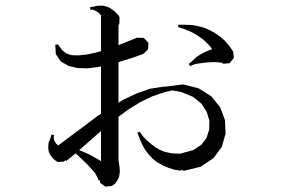

<svg xmlns="http://www.w3.org/2000/svg" viewBox="-20 -624 1040 697"><path d="M346.7 -148.4 267.6 -79.1 299.8 -65.4 316.4 -56.6 346.7 -39.1ZM675.8 -533.2 698.2 -529.3 720.7 -523.4 741.2 -514.6 760.7 -503.9 780.3 -490.2 796.9 -475.6 812.5 -457 826.2 -437.5 829.1 -414.1 813.5 -394.5 790 -392.6 785.2 -396.5 760.7 -398.4H747.1L734.4 -397.5L708 -394.5L695.3 -392.6L682.6 -389.6L670.9 -383.8L665 -391.6L675.8 -400.4L685.5 -410.2L697.3 -419.9L710 -427.7L722.7 -434.6L738.3 -441.4L750 -445.3L744.1 -454.1L732.4 -466.8L718.8 -479.5L704.1 -490.2L687.5 -501L668.9 -510.7L648.4 -518.6L627 -525.4V-534.2H651.4ZM418.9 -401.4 410.2 -398.4V-251L426.8 -261.7L474.6 -284.2L524.4 -301.8L575.2 -309.6H582L642.6 -317.4H644.5H645.5L696.3 -304.7L702.1 -302.7L747.1 -274.4L779.3 -234.4L796.9 -187.5L798.8 -138.7L785.2 -90.8L754.9 -49.8L708 -18.6L647.5 -3.9L637.7 -7.8L636.7 -3.9L614.3 -7.8L591.8 -14.6L571.3 -23.4L551.8 -34.2L535.2 -46.9L519.5 -63.5L506.8 -80.1L496.1 -99.6L487.3 -120.1L478.5 -142.6L487.3 -145.5L500 -127.9L514.6 -113.3L529.3 -100.6L543.9 -89.8L558.6 -81.1L574.2 -74.2L588.9 -70.3L605.5 -67.4L622.1 -66.4H637.7L641.6 -68.4L681.6 -79.1L710.9 -98.6L729.5 -123L739.3 -153.3L740.2 -185.5L730.5 -217.8L710.9 -248L680.7 -272.5L637.7 -290L605.5 -295.9L579.1 -290L533.2 -274.4L490.2 -253.9L447.3 -227.5L410.2 -200.2V-46.9V-43L413.1 -23.4L414.1 -14.6L415 -3.9L414.1 6.8L412.1 18.6L406.2 30.3L398.4 42L386.7 50.8L363.3 53.7L343.8 40L341.8 29.3L337.9 31.2L335.9 24.4L331.1 15.6L326.2 5.9L317.4 -4.9L295.9 -28.3L254.9 -67.4L219.7 -39.1L217.8 -43L211.9 -37.1L188.5 -36.1L177.7 -43.9L168.9 -52.7L162.1 -62.5L157.2 -73.2L155.3 -84V-94.7L156.2 -105.5L160.2 -115.2L164.1 -125L167 -135.7L175.8 -133.8L174.8 -124L176.8 -114.3L180.7 -107.4L184.6 -101.6L189.5 -97.7L192.4 -96.7L335.9 -204.1L346.7 -210.9V-382.8L336.9 -380.9L297.9 -376L260.7 -377L228.5 -384.8L200.2 -401.4L182.6 -427.7L180.7 -461.9L190.4 -462.9L206.1 -441.4L221.7 -429.7L239.3 -423.8L263.7 -422.9L293 -425.8L326.2 -432.6L346.7 -438.5V-568.4L341.8 -574.2L335.9 -579.1L328.1 -584L318.4 -588.9H307.6V-598.6L319.3 -599.6L330.1 -602.5L341.8 -603.5H353.5L365.2 -600.6L376 -596.7L386.7 -589.8L397.5 -582L406.2 -572.3L407.2 -570.3H410.2V-567.4L414.1 -561.5L413.1 -537.1L410.2 -533.2V-460L477.5 -487.3L502 -486.3L518.6 -468.8L517.6 -445.3L501 -428.7L460.9 -414.1Z"/></svg>

Font: Kurinto Seri
Style: Regular
Weight: 400
Designer: Kurinto was developed by Clint Goss from a range of fonts that are compatible with the SIL Open Font License Version 1.1
Foundry: Clinton F. Goss
Version: Version 2.196; July 25, 2020